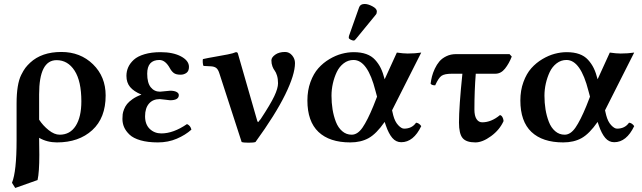

<svg xmlns="http://www.w3.org/2000/svg" viewBox="-20 -703 3214 961"><path d="M387.2 -195.8Q387.2 -296.9 353.3 -349.4Q319.3 -401.9 263.2 -401.9Q175.8 -401.9 175.8 -231V-104Q194.8 -74.7 223.4 -51.8Q252 -28.8 278.8 -28.8Q330.6 -28.8 358.9 -73Q387.2 -117.2 387.2 -195.8ZM168 198.2 56.2 237.8 40 211.9Q63 155.8 63 -1V-185.1Q63 -232.9 68.8 -269Q74.7 -305.2 86.2 -328.1Q97.7 -351.1 107.2 -363.5Q116.7 -376 130.9 -389.2Q188.5 -442.9 287.1 -442.9Q382.3 -442.9 445.6 -381.1Q508.8 -319.3 508.8 -225.1Q508.8 -112.8 441.7 -51.5Q374.5 9.8 265.1 9.8Q215.8 9.8 175.8 -13.2Q175.8 -2 176.3 28.8Q176.8 59.6 176.8 71.8Q176.8 158.7 168 198.2Z M592.8 -107.9Q592.8 -120.6 594 -130.9Q595.2 -141.1 600.8 -155.8Q606.4 -170.4 616 -182.4Q625.5 -194.3 643.6 -207Q661.6 -219.7 687 -229V-230Q649.4 -245.6 631.1 -267.6Q612.8 -289.6 612.8 -323.2Q612.8 -346.2 621.8 -366.5Q630.9 -386.7 649.9 -404.1Q668.9 -421.4 703.4 -431.6Q737.8 -441.9 783.7 -441.9Q846.2 -441.9 886 -420.7Q925.8 -399.4 925.8 -368.2Q925.8 -347.2 913.1 -338.1Q900.4 -329.1 883.8 -329.1Q861.3 -329.1 849.9 -337.6Q838.4 -346.2 829.6 -362.8Q807.1 -402.8 777.8 -402.8Q716.8 -402.8 716.8 -334Q716.8 -288.1 734.6 -266.1Q752.4 -244.1 780.8 -244.1Q785.2 -244.1 807.1 -246.6Q829.1 -249 832 -249Q852.1 -249 863.5 -242.9Q875 -236.8 875 -227.1Q875 -201.2 831.1 -201.2Q827.1 -201.2 806.4 -204.1Q785.6 -207 779.8 -207Q745.1 -207 725.6 -184.3Q706.1 -161.6 706.1 -121.1Q706.1 -80.1 729.7 -57.6Q753.4 -35.2 787.6 -35.2Q847.7 -35.2 916 -82Q933.6 -74.2 938 -54.2Q908.2 -27.3 865 -8.8Q821.8 9.8 770 9.8Q719.7 9.8 683.3 -0.7Q647 -11.2 628.2 -29.3Q609.4 -47.4 601.1 -66.7Q592.8 -85.9 592.8 -107.9Z M1078.6 -334Q1072.3 -355 1062.7 -362.5Q1053.2 -370.1 1035.6 -371.1L998.5 -373Q995.6 -378.9 994.9 -390.1Q994.1 -401.4 995.6 -407.2Q1018.6 -412.6 1055.9 -418.9Q1093.3 -425.3 1120.4 -430.7Q1147.5 -436 1160.6 -441.9Q1166 -441.9 1168.2 -439.7Q1170.4 -437.5 1172.4 -429.2L1267.6 -98.1Q1269 -94.2 1270.3 -92.8Q1271.5 -91.3 1272.9 -92.3Q1274.4 -93.3 1276.4 -97.2Q1280.3 -101.1 1284.7 -106.9Q1334 -181.6 1352.8 -221.4Q1371.6 -261.2 1371.6 -286.1Q1371.6 -308.1 1366.5 -324.7Q1361.3 -341.3 1355 -349.4Q1348.6 -357.4 1343.5 -370.8Q1338.4 -384.3 1338.4 -400.9Q1338.4 -415.5 1357.4 -429.2Q1376.5 -442.9 1406.7 -442.9Q1427.7 -442.9 1442.1 -425.8Q1456.5 -408.7 1456.5 -387.2Q1456.5 -329.6 1407.5 -229.5Q1358.4 -129.4 1258.8 7.8Q1250 11.2 1224.6 11.2Q1198.2 11.2 1189.5 7.8Z M1639.2 -224.1Q1639.2 -188.5 1644.5 -155.5Q1649.9 -122.6 1661.1 -93.3Q1672.4 -64 1692.9 -46.4Q1713.4 -28.8 1740.2 -28.8Q1770 -28.8 1794.7 -64.7Q1819.3 -100.6 1848.6 -171.9L1867.2 -219.2L1859.4 -248Q1820.3 -402.8 1749.5 -402.8Q1722.2 -402.8 1700.2 -386Q1678.2 -369.1 1665.5 -342.3Q1652.8 -315.4 1646 -284.9Q1639.2 -254.4 1639.2 -224.1ZM1518.6 -200.2Q1518.6 -250.5 1533.9 -292.5Q1549.3 -334.5 1573.5 -361.6Q1597.7 -388.7 1628.9 -407.2Q1660.2 -425.8 1690.7 -433.8Q1721.2 -441.9 1750.5 -441.9Q1786.6 -441.9 1813.2 -432.4Q1839.8 -422.9 1857.4 -403.6Q1875 -384.3 1886 -361.6Q1897 -338.9 1905.3 -306.2L1966.3 -439.9Q1998.5 -435.1 2020.5 -435.1Q2057.1 -435.1 2088.4 -439.9L1942.4 -150.9L1948.2 -126Q1956.5 -94.2 1972.9 -76.7Q1989.3 -59.1 2002.4 -59.1Q2042 -59.1 2062.5 -88.9Q2077.6 -87.4 2088.4 -71.8Q2049.8 8.8 1988.3 8.8Q1961.9 8.8 1943.6 -12.7Q1925.3 -34.2 1911.6 -74.2L1905.3 -92.8Q1863.8 -33.2 1825 -11.7Q1786.1 9.8 1733.4 9.8Q1629.4 9.8 1574 -42.7Q1518.6 -95.2 1518.6 -200.2ZM1805.2 -683.1Q1822.3 -683.1 1844.2 -671.4Q1866.2 -659.7 1866.2 -646Q1866.2 -635.7 1861.3 -629.9L1761.2 -507.8Q1755.4 -500 1750.5 -500Q1744.1 -500 1734.9 -504.6Q1725.6 -509.3 1725.6 -514.2Q1725.6 -520 1726.6 -522.9L1777.3 -666Q1783.2 -683.1 1805.2 -683.1Z M2294.4 -334H2242.2Q2205.1 -334 2189.9 -323.5Q2174.8 -313 2158.2 -275.9Q2140.6 -275.9 2135.3 -284.2Q2137.7 -302.7 2142.1 -320.3Q2146.5 -337.9 2156.2 -358.9Q2166 -379.9 2179.2 -395.5Q2192.4 -411.1 2214.1 -421.6Q2235.8 -432.1 2262.2 -432.1H2530.3L2541.5 -419.9Q2527.8 -384.8 2507.6 -359.4Q2487.3 -334 2459.5 -334H2361.3Q2354.5 -248.5 2354.5 -154.8Q2354.5 -123.5 2365 -107.2Q2375.5 -90.8 2393.6 -90.8Q2439 -90.8 2482.4 -127Q2489.7 -125.5 2494.6 -117.2Q2499.5 -108.9 2500.5 -97.2Q2481 -53.2 2438 -21.7Q2395 9.8 2359.4 9.8Q2313.5 9.8 2295.4 -12Q2277.3 -33.7 2277.3 -89.8Q2277.3 -168.5 2294.4 -334Z M2705.1 -224.1Q2705.1 -188.5 2710.4 -155.5Q2715.8 -122.6 2727.1 -93.3Q2738.3 -64 2758.8 -46.4Q2779.3 -28.8 2806.2 -28.8Q2835.9 -28.8 2860.6 -64.7Q2885.3 -100.6 2914.6 -171.9L2933.1 -219.2L2925.3 -248Q2886.2 -402.8 2815.4 -402.8Q2788.1 -402.8 2766.1 -386Q2744.1 -369.1 2731.4 -342.3Q2718.8 -315.4 2711.9 -284.9Q2705.1 -254.4 2705.1 -224.1ZM2584.5 -200.2Q2584.5 -250.5 2599.9 -292.5Q2615.2 -334.5 2639.4 -361.6Q2663.6 -388.7 2694.8 -407.2Q2726.1 -425.8 2756.6 -433.8Q2787.1 -441.9 2816.4 -441.9Q2852.5 -441.9 2879.2 -432.4Q2905.8 -422.9 2923.3 -403.6Q2940.9 -384.3 2951.9 -361.6Q2962.9 -338.9 2971.2 -306.2L3032.2 -439.9Q3064.5 -435.1 3086.4 -435.1Q3123 -435.1 3154.3 -439.9L3008.3 -150.9L3014.2 -126Q3022.5 -94.2 3038.8 -76.7Q3055.2 -59.1 3068.4 -59.1Q3107.9 -59.1 3128.4 -88.9Q3143.6 -87.4 3154.3 -71.8Q3115.7 8.8 3054.2 8.8Q3027.8 8.8 3009.5 -12.7Q2991.2 -34.2 2977.5 -74.2L2971.2 -92.8Q2929.7 -33.2 2890.9 -11.7Q2852.1 9.8 2799.3 9.8Q2695.3 9.8 2639.9 -42.7Q2584.5 -95.2 2584.5 -200.2Z"/></svg>

Font: Common Serif SemiBold
Style: Regular
Weight: 600
Designer: Philipp H. Poll, Khaled Hosny
Foundry: Stefan Peev, Context Ltd.
Version: Version 1.026